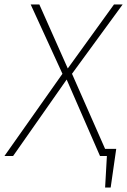

<svg xmlns="http://www.w3.org/2000/svg" viewBox="-43 -702 572 864"><path d="M430 -32H480L455 142H430L438 0H407L257 -344L16 0H-23L238 -370L95 -682H134L262 -394L470 -682H509L281 -370Z"/></svg>

Font: FiraGO UltraLight
Style: Italic
Weight: 200
Italic angle: -8°
Designer: bBox Type GmbH
Foundry: bBox Type GmbH
Version: Version 1.001